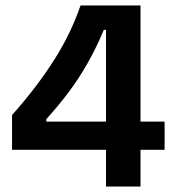

<svg xmlns="http://www.w3.org/2000/svg" viewBox="-20 -681 646 701"><path d="M24 -134V-261Q72 -315 111 -366.5Q150 -418 181 -467.5Q212 -517 235 -565.5Q258 -614 274 -661H493V0H367V-572H359Q332 -507 299 -449Q266 -391 228 -341Q190 -291 149 -246V-237H581V-134Z"/></svg>

Font: Bricolage Grotesque 24pt SemiBold
Style: Regular
Weight: 600
Designer: Mathieu Triay
Foundry: Atelier Triay
Version: Version 1.001;gftools[0.9.33.dev8+g029e19f]